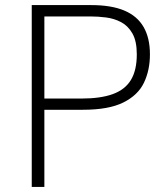

<svg xmlns="http://www.w3.org/2000/svg" viewBox="-20 -733 656 753"><path d="M104.5 0Q104.5 -60.5 104.5 -116.2Q104.5 -172 104.5 -237.5V-475Q104.5 -541 104.5 -597Q104.5 -653 104.5 -713Q144 -713 203.5 -713Q263 -713 338.5 -713Q417 -713 467.8 -691.5Q518.5 -670 543.2 -627Q568 -584 568 -520Q568 -457.5 544.5 -408.5Q521 -359.5 463.5 -331Q406 -302.5 305 -302.5Q280 -302.5 250.8 -302.5Q221.5 -302.5 194.2 -302.5Q167 -302.5 147 -302.5V-346.5H299Q374.5 -346.5 422.5 -364Q470.5 -381.5 493.5 -419.5Q516.5 -457.5 516.5 -520Q516.5 -572 499.2 -602Q482 -632 454.8 -646.2Q427.5 -660.5 396 -664.5Q364.5 -668.5 335.5 -668.5H129.5L154 -707Q154 -646.5 154 -590.5Q154 -534.5 154 -469V-237.5Q154 -172 154 -116.2Q154 -60.5 154 0Z"/></svg>

Font: Commissioner Thin ExtraLight
Style: Regular
Weight: 250
Version: Version 1.000